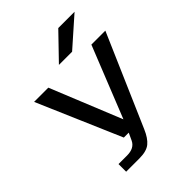

<svg xmlns="http://www.w3.org/2000/svg" viewBox="-232 -793 1050 1050"><g transform="rotate(-45 293.5 -268.0)"><path d="M219 141H117V82H183Q239 82 258 43L278 0H240L31 -485H141L309 -72L474 -485H582L351 47Q330 96 302.5 118.5Q275 141 219 141ZM270 -532 410 -677H536L372 -532Z"/></g></svg>

Font: Sarpanch Medium
Style: Regular
Weight: 500
Designer: Manushi Parikh (Devanagari and Latin), Jyotish Sonowal (Devanagari)
Foundry: Indian Type Foundry
Version: Version 2.004;PS 1.0;hotconv 1.0.78;makeotf.lib2.5.61930; tt